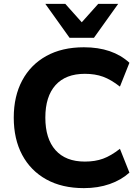

<svg xmlns="http://www.w3.org/2000/svg" viewBox="-20 -960 725 991"><path d="M413 11Q300 11 219 -34Q138 -79 94.5 -160.5Q51 -242 51 -353Q51 -463 94.5 -544.5Q138 -626 219 -671Q300 -716 413 -716Q561 -716 648 -636L599 -513Q553 -549 512 -564Q471 -579 418 -579Q319 -579 266.5 -520.5Q214 -462 214 -353Q214 -244 266.5 -185Q319 -126 418 -126Q471 -126 512 -141Q553 -156 599 -192L648 -69Q606 -31 546 -10Q486 11 413 11ZM339 -765 214 -940H317L402 -845L487 -940H590L465 -765Z"/></svg>

Font: Mulish ExtraBold
Style: Regular
Weight: 800
Designer: Vernon Adams
Foundry: Vernon Adams
Version: Version 3.603; ttfautohint (v1.8.3)